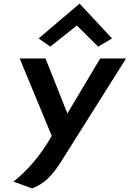

<svg xmlns="http://www.w3.org/2000/svg" viewBox="-20 -803 712 1054"><path d="M192 -592 256 -547 402 -663 519 -547 595 -592 417 -783ZM54 194 156 231C242 200 288 130 335 53L672 -482H530L350 -180L230 -482H88L264 -57C199 57 128 135 54 194Z"/></svg>

Font: Bluebird
Style: Obl
Weight: 400
Designer: Jasper
Foundry: Cannot Into Space Fonts
Version: Version 0.98